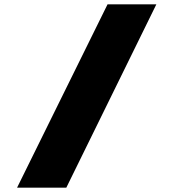

<svg xmlns="http://www.w3.org/2000/svg" viewBox="-20 -720 816 889"><path d="M59 149 478 -700H704L287 149Z"/></svg>

Font: Lexend Mega Black
Style: Regular
Weight: 900
Version: Version 1.007